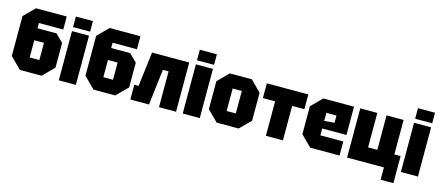

<svg xmlns="http://www.w3.org/2000/svg" viewBox="-56 -1348 4842 2110"><g transform="rotate(15 2365.0 -293.0)"><path d="M232 -160H342V-356H232ZM163 0 38 -125V-579L159 -700H509V-552H232V-492H449L535 -406V-125L410 0Z M606 0V-560H800V0ZM606 -606V-726H800V-606Z M1070 -160H1180V-356H1070ZM1001 0 876 -125V-579L997 -700H1347V-552H1070V-492H1287L1373 -406V-125L1248 0Z M1940 -560V0H1746V-407H1681L1632 0H1420V-168H1469L1517 -560Z M2016 0V-560H2210V0ZM2016 -606V-726H2210V-606Z M2281 -121V-439L2402 -560H2652L2773 -439V-121L2652 0H2402ZM2475 -152H2579V-408H2475Z M3156 0V-392H3295V-560H2823V-392H2962V0Z M3345 -121V-439L3466 -560H3815V-238H3539V-160H3800V0H3466ZM3539 -324 3654 -334V-416H3539Z M4379 -560V-168H4450V140H4305V0H3886V-560H4080V-168H4185V-560Z M4498 0V-560H4692V0ZM4498 -606V-726H4692V-606Z"/></g></svg>

Font: Tektur SemiCondensed ExtraBold
Style: Regular
Weight: 800
Width: 4
Designer: Adam Jagosz
Foundry: Adam Jagosz
Version: Version 1.005;gftools[0.9.30]